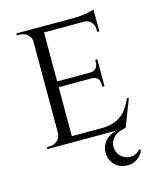

<svg xmlns="http://www.w3.org/2000/svg" viewBox="-119 -698 783 962"><g transform="rotate(-15 273.0 -216.5)"><path d="M378 75Q378 105 398.5 125Q419 145 448 145Q477 145 500 120L506 126Q498 150 477 165Q438 194 386 176Q363 168 347.5 145Q332 122 332 94.5Q332 67 343 49Q365 11 414 0H55V-10H69Q93 -10 109.5 -25.5Q126 -41 127 -63V-538Q127 -560 110 -575Q93 -590 69 -590H55V-600H347Q388 -600 419 -606Q450 -612 459 -616V-502L448 -503V-518Q448 -539 434 -554Q420 -569 398 -569H190V-315H361Q381 -315 391.5 -327Q402 -339 402 -357V-370H413V-230H402V-243Q402 -271 381 -281Q373 -284 364 -285H190V-31H347Q393 -31 424.5 -47Q456 -63 472.5 -85Q489 -107 506 -143H516L461 0H453Q378 18 378 75Z"/></g></svg>

Font: Cinzel
Style: Regular
Weight: 400
Designer: Natanael Gama
Version: Version 1.001;PS 001.001;hotconv 1.0.56;makeotf.lib2.0.21325